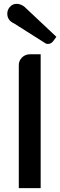

<svg xmlns="http://www.w3.org/2000/svg" viewBox="-20 -982 314 1001"><path d="M219 -755Q223 -753 230 -753Q246 -753 257 -767L274 -790L106 -948Q86 -962 67 -962Q46 -962 32 -946.5Q18 -931 18 -911Q18 -876 53 -860ZM136 -699H192V-1H78V-642Q78 -666 95 -682.5Q112 -699 136 -699Z"/></svg>

Font: FifthLeg
Style: Bold
Weight: 700
Designer: Jakub Steiner
Version: Version 1.0